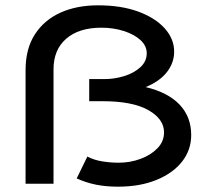

<svg xmlns="http://www.w3.org/2000/svg" viewBox="-20 -690 790 721"><path d="M423 11Q378 11 340.5 3.5Q303 -4 268 -20L308 -102Q333 -89 364 -84Q395 -79 426 -79Q469 -79 508 -93.5Q547 -108 571.5 -133.5Q596 -159 596 -193Q596 -243 537 -276.5Q478 -310 364 -310H315V-393H373Q409 -393 445.5 -404Q482 -415 506.5 -437Q531 -459 531 -490Q531 -518 507.5 -539.5Q484 -561 445 -573.5Q406 -586 361 -586Q276 -586 228.5 -544.5Q181 -503 181 -430V0H76V-426Q76 -507 111 -561Q146 -615 207 -642.5Q268 -670 348 -670Q435 -670 499 -646.5Q563 -623 598.5 -583.5Q634 -544 634 -496Q634 -454 606.5 -419Q579 -384 527 -363Q611 -343 654.5 -297Q698 -251 698 -183Q698 -127 664 -83.5Q630 -40 568 -14.5Q506 11 423 11Z"/></svg>

Font: Inconsolata ExtraExpanded SemiBold
Style: Regular
Weight: 600
Width: 8
Monospace: yes
Designer: Raph Levien, Cyreal, Brenton Simpson
Foundry: Raph Levien, Cyreal, Google
Version: Version 3.001; ttfautohint (v1.8.2.53-6de2)